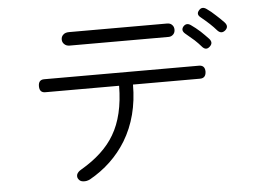

<svg xmlns="http://www.w3.org/2000/svg" viewBox="-50 -804 1101 833"><g transform="rotate(-5 500.0 -387.5)"><path d="M274.4 -685.5Q257.8 -685.5 249 -676.8Q240.2 -668.9 240.2 -656.2Q240.2 -644.5 248 -636.7Q256.8 -627 272.5 -627H703.1Q715.8 -627 724.6 -636.7Q731.4 -644.5 731.4 -656.2Q731.4 -668.9 723.6 -676.8Q715.8 -685.5 702.1 -685.5ZM149.4 -491.2Q124 -491.2 124 -462.9Q124 -434.6 149.4 -434.6H470.7Q469.7 -304.7 420.9 -222.7Q376 -145.5 275.4 -86.9Q259.8 -78.1 255.9 -66.4Q252.9 -54.7 259.8 -45.9Q266.6 -36.1 279.3 -35.2Q293.9 -33.2 309.6 -41Q410.2 -97.7 467.8 -191.4Q531.2 -295.9 531.2 -434.6H823.2Q848.6 -434.6 849.6 -462.9Q849.6 -491.2 823.2 -491.2ZM804.7 -668.9Q786.1 -682.6 771.5 -667Q757.8 -650.4 776.4 -634.8Q802.7 -612.3 814.5 -602.5Q831.1 -586.9 841.8 -574.2Q859.4 -552.7 877 -569.3Q894.5 -585 877.9 -603.5Q861.3 -621.1 843.8 -637.7Q823.2 -656.2 804.7 -668.9ZM877.9 -733.4Q858.4 -747.1 844.7 -730.5Q830.1 -713.9 849.6 -699.2Q871.1 -681.6 886.7 -667Q903.3 -651.4 914.1 -638.7Q931.6 -618.2 950.2 -633.8Q967.8 -649.4 951.2 -668Q933.6 -686.5 917 -701.2Q896.5 -720.7 877.9 -733.4Z"/></g></svg>

Font: Gulim
Style: Regular
Weight: 400
Version: Version 2.21